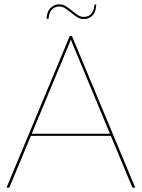

<svg xmlns="http://www.w3.org/2000/svg" viewBox="-20 -866 654 886"><path d="M366 -788Q391 -788 403 -804.5Q415 -821 416 -845H424Q424 -831.5 420.5 -819.2Q417 -807 410 -798Q403 -789 392 -783.5Q381 -778 366 -778Q350 -778 336 -787Q322 -796 308.5 -807Q295 -818 281.8 -827Q268.5 -836 254 -836Q242 -836 232.8 -831.5Q223.5 -827 217.2 -819.2Q211 -811.5 207.8 -801Q204.5 -790.5 204 -779H195Q195 -792.5 198.8 -804.8Q202.5 -817 210 -826Q217.5 -835 228.5 -840.5Q239.5 -846 254 -846Q270.5 -846 284.5 -837Q298.5 -828 311.8 -817Q325 -806 338.2 -797Q351.5 -788 366 -788ZM604 0H595Q590.5 0 589 -5L491.5 -239H122.5L25 -5Q23.5 0 18 0H10L302 -700H312ZM126.5 -249H487.5L315 -663Q312.5 -668.5 310.8 -673.2Q309 -678 307 -683.5Q305 -678 303.2 -673.2Q301.5 -668.5 299 -663Z"/></svg>

Font: Lato TR Hairline
Style: Regular
Weight: 250
Designer: Lukasz Dziedzic
Foundry: Lukasz Dziedzic
Version: Version 1.104 2013